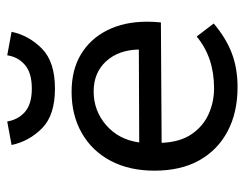

<svg xmlns="http://www.w3.org/2000/svg" viewBox="-93 -569 677 531"><g transform="rotate(-90 245.5 -303.5)"><path d="M446 -51Q406 -17 364 -1Q322 15 270 15Q200 15 148 -12.5Q96 -40 67.5 -91Q39 -142 39 -215Q39 -284 66 -335.5Q93 -387 142.5 -415.5Q192 -444 257 -444Q318 -444 361 -418Q404 -392 427.5 -345Q451 -298 451 -235Q451 -226 450.5 -216.5Q450 -207 449 -197L116 -195Q118 -144 140 -112Q162 -80 195.5 -65Q229 -50 267 -50Q310 -50 345.5 -62Q381 -74 410 -98ZM374 -258Q373 -314 341.5 -348.5Q310 -383 258 -383Q205 -383 165 -348.5Q125 -314 117 -257ZM266 -490Q192 -490 156 -526Q120 -562 110 -610L175 -622Q180 -592 201.5 -573Q223 -554 266 -554Q310 -554 332 -573.5Q354 -593 358 -622L423 -610Q413 -562 376.5 -526Q340 -490 266 -490Z"/></g></svg>

Font: Podkova VF Beta
Style: Regular
Weight: 400
Designer: Ilya Yudin
Foundry: Cyreal (www.cyreal.org)
Version: Version 2.100